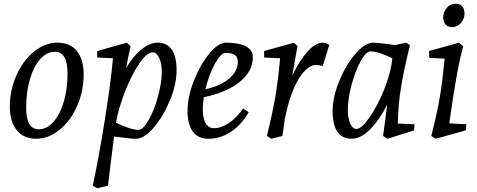

<svg xmlns="http://www.w3.org/2000/svg" viewBox="-20 -738 2570 1035"><path d="M33 -163Q33 -252 68.5 -332Q104 -412 163.5 -460Q223 -508 290 -508Q358 -508 394.5 -463Q431 -418 431 -337Q431 -247 395.5 -166.5Q360 -86 300.5 -38Q241 10 174 10Q107 10 70 -36.5Q33 -83 33 -163ZM344 -341Q344 -459 276 -459Q232 -459 196.5 -419Q161 -379 141 -310Q121 -241 121 -158Q121 -41 189 -41Q232 -41 267.5 -80.5Q303 -120 323.5 -188.5Q344 -257 344 -341Z M589 -424 504 -428V-463L664 -508L684 -489L680 -469Q671 -434 660 -372Q698 -436 743 -472Q788 -508 829 -508Q880 -508 906 -470.5Q932 -433 932 -358Q932 -284 896 -197Q860 -110 808.5 -50Q757 10 713 10Q682 10 595 -2L590 38Q583 91 576 147Q569 203 562 263L504 277L480 263Q512 115 545 -91.5Q578 -298 589 -424ZM726 -38Q751 -38 781 -90.5Q811 -143 831.5 -217.5Q852 -292 852 -352Q852 -396 838 -426Q824 -456 803 -456Q773 -456 732 -397Q691 -338 655.5 -248.5Q620 -159 605 -76Q687 -38 726 -38Z M991 -141Q991 -215 1025 -302Q1059 -389 1108 -448.5Q1157 -508 1198 -508Q1268 -508 1305.5 -488Q1343 -468 1343 -430Q1343 -354 1273 -297Q1203 -240 1079 -214Q1073 -181 1073 -150Q1073 -100 1088.5 -73.5Q1104 -47 1134 -47Q1171 -47 1212.5 -74Q1254 -101 1291 -153L1321 -133Q1280 -63 1223.5 -26.5Q1167 10 1103 10Q1048 10 1019.5 -28.5Q991 -67 991 -141ZM1262 -404Q1262 -430 1246 -441.5Q1230 -453 1196 -453Q1170 -453 1138 -393.5Q1106 -334 1087 -257Q1167 -274 1214.5 -314Q1262 -354 1262 -404Z M1490 -424 1404 -428V-463L1565 -508L1584 -489L1576 -446Q1559 -353 1556 -333Q1645 -508 1720 -508Q1731 -508 1740 -504Q1749 -500 1755 -496L1720 -382Q1701 -388 1683 -388Q1656 -388 1625 -358.5Q1594 -329 1565 -264Q1536 -199 1516 -100L1511 -67Q1508 -38 1502 -5L1443 10L1419 -5Q1449 -130 1463.5 -212.5Q1478 -295 1490 -424Z M1773 -140Q1773 -213 1808.5 -300.5Q1844 -388 1896 -448Q1948 -508 1992 -508Q2004 -508 2028.5 -505Q2053 -502 2075 -500L2111 -495L2168 -508L2190 -495Q2158 -365 2142.5 -272.5Q2127 -180 2124 -72L2215 -68L2212 -35L2069 10L2045 -5Q2048 -24 2057 -93L2067 -174Q2026 -92 1975.5 -41Q1925 10 1876 10Q1773 10 1773 -140ZM1901 -43Q1929 -43 1973 -106.5Q2017 -170 2052.5 -260Q2088 -350 2095 -424Q2019 -461 1978 -461Q1953 -461 1924 -408Q1895 -355 1875 -280Q1855 -205 1855 -146Q1855 -101 1868 -72Q1881 -43 1901 -43Z M2377 -422 2294 -426 2293 -463 2455 -508 2477 -488Q2442 -366 2402 -73L2494 -68L2490 -35L2329 10L2305 -5Q2338 -136 2351.5 -217.5Q2365 -299 2377 -422ZM2369 -643Q2369 -673 2388.5 -695.5Q2408 -718 2436 -718Q2459 -718 2471.5 -704Q2484 -690 2484 -665Q2484 -636 2464.5 -614Q2445 -592 2418 -592Q2395 -592 2382.5 -605.5Q2370 -619 2369 -643Z"/></svg>

Font: Andada Pro
Style: Italic
Weight: 400
Italic angle: -7°
Designer: Carolina Giovagnoli
Foundry: Huerta Tipografica
Version: Version 3.005; ttfautohint (v1.8.4)